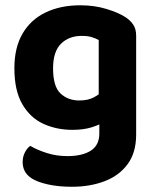

<svg xmlns="http://www.w3.org/2000/svg" viewBox="-20 -515 598 734"><path d="M256.4 -18.6Q196.8 -18.6 146.3 -41.4Q95.8 -64.3 65.4 -116.5Q35 -168.6 35 -254.1Q35 -333.2 66.4 -386.8Q97.8 -440.5 154.8 -467.6Q211.7 -494.8 287.1 -494.8Q341.4 -494.8 387.5 -480.6Q433.6 -466.4 459.6 -449.4Q478.4 -437.2 489.5 -420.5Q500.5 -403.8 500.5 -379V-65.4H357.4V-362Q345.7 -368.4 330.5 -373.1Q315.2 -377.8 292.4 -377.8Q243.6 -377.8 213.3 -347.9Q182.9 -317.9 182.9 -253.6Q182.9 -184.1 211.5 -157.5Q240.1 -130.9 282.8 -130.9Q316.2 -130.9 337.9 -142.5Q359.6 -154.1 375.6 -168.3L380.3 -50.2Q359.2 -37.2 329 -27.9Q298.8 -18.6 256.4 -18.6ZM359.7 -4.8V-98.4H500.5V-0.5Q500.5 68.5 467.8 112.7Q435.1 156.9 379.5 177.9Q324 199 255.1 199Q202.8 199 162.7 189.9Q122.5 180.8 101.1 166.9Q66.6 144.6 66.6 104.9Q66.6 84.1 75.3 67.4Q84.1 50.6 95.6 42.6Q122.7 58.6 159.7 70.2Q196.7 81.8 237.6 81.8Q294 81.8 326.8 61.2Q359.7 40.5 359.7 -4.8Z"/></svg>

Font: Baloo Paaji 2
Style: Regular
Weight: 400
Designer: Shuchita Grover, Noopur Datye and Ek Type
Foundry: Ek Type
Version: Version 1.700